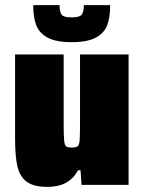

<svg xmlns="http://www.w3.org/2000/svg" viewBox="-20 -723 563 751"><path d="M39 -182V-510H229V-239Q229 -190 231 -172.5Q233 -155 238.5 -150.5Q244 -146 260 -146Q278 -146 284 -151Q290 -156 291.5 -174.5Q293 -193 293 -247V-510H483V0H299L295 -57H285Q251 8 166 8Q111 8 84 -12.5Q57 -33 48 -72.5Q39 -112 39 -182ZM110 -703H213Q213 -678 220.5 -666.5Q228 -655 260 -655Q292 -655 300 -666.5Q308 -678 308 -703H411Q411 -656 399.5 -625Q388 -594 355 -576Q322 -558 260 -558Q199 -558 166 -576Q133 -594 121.5 -625Q110 -656 110 -703Z"/></svg>

Font: Saira Semi Condensed Black
Style: Regular
Weight: 900
Width: 4
Designer: Hector Gatti with collaboration of the Omnibus-Type team
Foundry: Omnibus-Type
Version: Version 1.001; ttfautohint (v1.8)